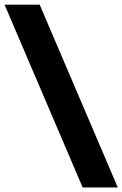

<svg xmlns="http://www.w3.org/2000/svg" viewBox="-32 -696 536 842"><path d="M484.5 126H330.5L-12 -675.5H142Z"/></svg>

Font: Anek Odia Medium ExtraBold
Style: Regular
Weight: 800
Version: Version 1.003